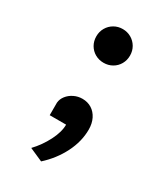

<svg xmlns="http://www.w3.org/2000/svg" viewBox="-155 -522 640 738"><g transform="rotate(30 165.5 -153.0)"><path d="M168.5 -451.7Q189 -451.7 206.1 -441.9Q223.1 -432.1 233.2 -415Q243.2 -397.9 243.2 -377Q243.2 -356 233.4 -338.9Q223.6 -321.8 206.5 -312Q189.5 -302.2 168.5 -302.2Q147.5 -302.2 130.4 -312Q113.3 -321.8 103.5 -338.9Q93.8 -356 93.8 -377Q93.8 -397.9 103.8 -415Q113.8 -432.1 130.9 -441.9Q147.9 -451.7 168.5 -451.7ZM168.5 -142.1Q191.4 -142.1 209.5 -130.9Q227.5 -119.6 237.8 -98.9Q248 -78.1 248 -51.3Q248 1.5 221.7 53.5Q195.3 105.5 150.4 146L91.8 120.1Q122.1 88.4 142.6 48.3Q163.1 8.3 163.1 -24.4H90.3V-80.1Q91.8 -96.7 102.8 -110.8Q113.8 -125 131.1 -133.5Q148.4 -142.1 168.5 -142.1Z"/></g></svg>

Font: Lesson One Medium
Style: Regular
Weight: 500
Designer: But Ko, Victor Gaultney, Annie Olsen, Julie Remington, Don Collingsworth, Eric Hays, Becca Hirsbrunner
Version: Version 1.100